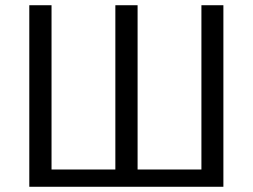

<svg xmlns="http://www.w3.org/2000/svg" viewBox="-20 -712 966 734"><path d="M834 2H92V-692H177V-64H421V-692H506V-64H750V-692H834Z"/></svg>

Font: Repo Regular
Style: Regular
Weight: 400
Designer: Stefan Peev
Foundry: Context Ltd
Version: Version 1.502